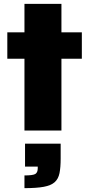

<svg xmlns="http://www.w3.org/2000/svg" viewBox="-20 -678 463 997"><path d="M107 0V-373H18V-510H107V-658H299V-510H405V-373H299V0ZM107 299V233Q152 233 164 225Q176 217 176 196V187H110V68H295V146Q295 191 289 221Q283 251 264 268Q245 285 207.5 292Q170 299 107 299Z"/></svg>

Font: Saira ExtraBold
Style: Regular
Weight: 800
Designer: Hector Gatti with collaboration of the Omnibus-Type team
Foundry: Omnibus-Type
Version: Version 1.100; ttfautohint (v1.8.3)